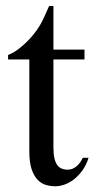

<svg xmlns="http://www.w3.org/2000/svg" viewBox="-20 -615 319 649"><path d="M279.3 -81.5Q271.5 -56.6 258.3 -38.6Q245.1 -20.5 230 -8.8Q214.8 2.9 198.5 8.8Q182.1 14.6 167.5 14.6Q151.4 14.6 135.7 10.3Q120.1 5.9 107.4 -7.1Q94.7 -20 86.9 -43.2Q79.1 -66.4 79.1 -104V-414.1H7.3V-429.2Q27.3 -436.5 49.6 -454.8Q71.8 -473.1 90.8 -495.6Q97.7 -503.9 103 -511.2Q108.4 -518.6 114.7 -529.1Q121.1 -539.6 128.4 -555.2Q135.7 -570.8 146 -594.7H160.6V-447.3H265.6V-414.1H160.6V-115.7Q160.6 -93.8 164.1 -79.6Q167.5 -65.4 173.6 -57.1Q179.7 -48.8 187.7 -45.4Q195.8 -42 205.1 -41.5Q223.1 -40.5 237.1 -51.5Q251 -62.5 259.8 -81.5Z"/></svg>

Font: Doulos SIL Eur
Style: Regular
Weight: 400
Designer: Walt Agee, Victor Gaultney, Peter Martin, Debbi Hosken, Becca Hirsbrunner
Foundry: SIL International
Version: Version 5.000